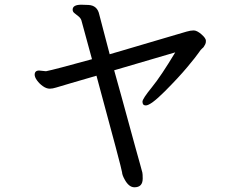

<svg xmlns="http://www.w3.org/2000/svg" viewBox="-20 -723 1040 814"><path d="M550 71Q526 71 508 37Q498 19 497.5 7.5Q497 -4 389 -402Q331 -385 282.5 -371Q234 -357 218.5 -352Q203 -347 191 -347Q177 -347 162 -357.5Q147 -368 137 -382Q127 -396 127 -406Q127 -424 146 -424L175 -421Q211 -428 370 -472Q328 -628 325 -637Q322 -646 313 -653.5Q304 -661 296 -667Q288 -673 288 -682Q288 -703 325 -703L355 -702Q393 -700 401 -661Q403 -651 416 -603.5Q429 -556 445 -493Q493 -507 547 -523Q601 -539 677.5 -561.5Q754 -584 771 -589Q788 -594 801 -594Q815 -594 834 -577.5Q853 -561 853 -550Q853 -540 850 -535Q847 -530 844.5 -525.5Q842 -521 837 -517.5Q832 -514 822 -499Q812 -484 774.5 -439Q737 -394 678 -335Q619 -276 598 -276Q584 -276 584 -292Q584 -304 623.5 -352.5Q663 -401 723 -501L464 -425Q478 -375 494.5 -315.5Q511 -256 526 -200.5Q541 -145 553.5 -100Q566 -55 574 -26.5Q582 2 583.5 8.5Q585 15 585 34Q585 71 550 71Z"/></svg>

Font: LXGW WenKai Lite Medium
Style: Regular
Weight: 500
Designer: LXGW / Fontworks Inc.
Foundry: LXGW / Fontworks Inc.
Version: Version 1.511; March 25, 2025